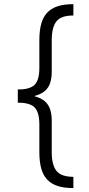

<svg xmlns="http://www.w3.org/2000/svg" viewBox="-20 -790 440 948"><path d="M67.9 -307.6V-348.1Q128.4 -348.1 151.4 -371.8Q174.3 -395.5 174.3 -454.6V-591.8Q174.3 -637.7 183.3 -671.4Q192.4 -705.1 212.4 -726.8Q232.4 -748.5 264.4 -759Q296.4 -769.5 342.3 -769.5V-713.4Q282.2 -713.9 258.8 -684.6Q235.4 -655.3 235.4 -591.3V-435.5Q235.4 -405.3 228 -381.6Q220.7 -357.9 202.4 -341.6Q184.1 -325.2 151.6 -316.4Q119.1 -307.6 67.9 -307.6ZM342.3 138.7Q296.4 138.7 264.4 128.2Q232.4 117.7 212.4 95.9Q192.4 74.2 183.3 40.8Q174.3 7.3 174.3 -39.1V-175.8Q174.3 -234.9 151.4 -259Q128.4 -283.2 67.9 -283.2V-323.2Q119.1 -323.2 151.6 -314.5Q184.1 -305.7 202.4 -289.1Q220.7 -272.5 228 -248.5Q235.4 -224.6 235.4 -194.8V-39.6Q235.4 24.4 258.8 53.7Q282.2 83 342.3 83ZM67.9 -282.7V-348.6H150.9V-282.7Z"/></svg>

Font: Inter 20pt Light
Style: Regular
Weight: 300
Version: Version 4.001;git-66647c0bb